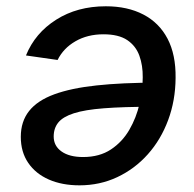

<svg xmlns="http://www.w3.org/2000/svg" viewBox="-20 -567 606 599"><path d="M310.1 -547.4Q377.9 -547.4 427.2 -521.7Q476.6 -496.1 502.7 -446.3Q528.8 -396.5 527.8 -323.7Q527.3 -253.4 504.6 -192.4Q481.9 -131.3 441.2 -85.7Q400.4 -40 345.9 -14.4Q291.5 11.2 228 11.2Q173.8 11.2 132.6 -6.8Q91.3 -24.9 68.1 -58.8Q44.9 -92.8 44.9 -140.1Q44.9 -188 70.8 -220.7Q96.7 -253.4 149.2 -272.7Q201.7 -292 281.2 -300.5Q360.8 -309.1 467.8 -309.1L455.1 -233.9Q364.3 -233.9 304.4 -229.2Q244.6 -224.6 210.4 -213.6Q176.3 -202.6 161.9 -184.8Q147.5 -167 147.5 -141.1Q147.5 -111.8 171.9 -94.5Q196.3 -77.1 239.3 -77.1Q290.5 -77.1 326.2 -100.8Q361.8 -124.5 383.5 -162.1Q405.3 -199.7 415.3 -243.2Q425.3 -286.6 425.3 -325.7Q425.8 -362.8 414.8 -393.3Q403.8 -423.8 377 -441.9Q350.1 -460 302.7 -460Q252.9 -460 215.3 -438.2Q177.7 -416.5 159.7 -379.9L61 -394Q89.4 -463.9 155.3 -505.6Q221.2 -547.4 310.1 -547.4Z"/></svg>

Font: Inter 20pt Medium
Style: Italic
Weight: 500
Italic angle: -9.3988°
Version: Version 4.001;git-66647c0bb